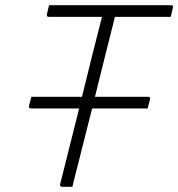

<svg xmlns="http://www.w3.org/2000/svg" viewBox="-20 -720 687 740"><path d="M259 0H220Q209 0 212 -11Q230 -84 248.5 -156.5Q267 -229 285 -302H100Q89 -302 92 -313Q94 -322 96.5 -330Q99 -338 101 -347H296Q315 -424 334 -501Q353 -578 373 -655H169Q163 -655 161.5 -658.5Q160 -662 161 -666Q163 -675 165 -683Q167 -691 169 -700H638Q650 -700 646 -689Q644 -680 642 -672Q640 -664 638 -655H423Q413 -615 403 -575.5Q393 -536 383 -496L346 -347H550Q561 -347 558 -336Q556 -327 553.5 -319Q551 -311 549 -302H335L284 -100Q277 -74 271 -49Q265 -24 259 0Z"/></svg>

Font: Recursive Mn Lnr St Lt
Style: Italic
Weight: 300
Italic angle: -15°
Monospace: yes
Version: Version 1.079;hotconv 1.0.112;makeotfexe 2.5.65598; ttfautoh